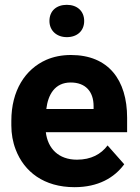

<svg xmlns="http://www.w3.org/2000/svg" viewBox="-20 -766 580 796"><path d="M27 -246C27 -211 33 -177 45 -146C80 -54 162 10 289 10C387 10 454 -29 495 -85L426 -163C399 -127 358 -104 299 -104C223 -104 178 -150 170 -218H507V-278C507 -434 430 -538 274 -538C236 -538 202 -531 172 -518C84 -479 27 -390 27 -265ZM172 -314C179 -373 207 -424 273 -424C334 -424 368 -387 368 -326V-314ZM185 -679C185 -639 215 -612 257 -612C300 -612 329 -638 329 -679C329 -720 300 -746 257 -746C214 -746 185 -721 185 -679Z"/></svg>

Font: Asimov Pro
Style: Bd
Weight: 700
Designer: Google
Version: Version 2.000980; 2014